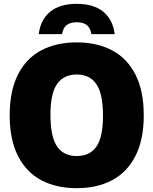

<svg xmlns="http://www.w3.org/2000/svg" viewBox="-20 -971 800 1001"><path d="M30.5 -370Q30.5 -497 73.5 -582Q116.5 -667 195 -708.5Q273.5 -750 380 -750Q486.5 -750 565 -708.2Q643.5 -666.5 686.5 -581.5Q729.5 -496.5 729.5 -370Q729.5 -243.5 686.5 -158.5Q643.5 -73.5 565 -31.8Q486.5 10 380 10Q273.5 10 195.2 -31.5Q117 -73 73.8 -158Q30.5 -243 30.5 -370ZM517 -366Q517 -481 482.8 -531.8Q448.5 -582.5 380 -582.5Q312 -582.5 277.5 -533Q243 -483.5 243 -374Q243 -258.5 277.2 -208Q311.5 -157.5 380 -157.5Q448.5 -157.5 482.8 -207Q517 -256.5 517 -366ZM380 -951Q468.5 -951 518.8 -909.5Q569 -868 578 -793H456.5Q451.5 -825 432.8 -840Q414 -855 380 -855Q346 -855 327.2 -840Q308.5 -825 303.5 -793H182Q191 -868 241.2 -909.5Q291.5 -951 380 -951Z"/></svg>

Font: Encode Sans SemiCondensed Black
Style: Regular
Weight: 900
Width: 4
Designer: Multiple Designers
Foundry: Impallari Type
Version: Version 2.000